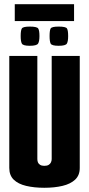

<svg xmlns="http://www.w3.org/2000/svg" viewBox="-20 -885 422 910"><path d="M190 5Q142 5 104 -4Q66 -13 45 -33.5Q24 -54 24 -89V-620H157V-131Q157 -122 160 -115Q163 -108 170.5 -103.5Q178 -99 190 -99Q203 -99 210.5 -103.5Q218 -108 221.5 -115.5Q225 -123 225 -131V-620H358V-89Q358 -54 336 -33.5Q314 -13 276 -4Q238 5 190 5ZM258 -668Q225 -668 220 -678.5Q215 -689 215 -714Q215 -741 220 -750Q225 -759 258 -759Q292 -759 297.5 -750Q303 -741 303 -714Q303 -689 297 -678.5Q291 -668 258 -668ZM121 -668Q89 -668 83.5 -678.5Q78 -689 78 -714Q78 -741 83.5 -750Q89 -759 121 -759Q155 -759 161 -750Q167 -741 167 -714Q167 -689 160.5 -678.5Q154 -668 121 -668ZM50 -785V-865H331V-785Z"/></svg>

Font: Smooch Sans Thin ExtraBold
Style: Regular
Weight: 800
Version: Version 1.010